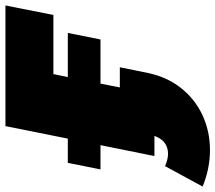

<svg xmlns="http://www.w3.org/2000/svg" viewBox="-132 -524 791 705"><g transform="rotate(-90 263.5 -171.5)"><path d="M43 0 83 -198H-6L18 -318H107L153 -547H596L561 -371H344L333 -318H495L471 -198H309L295 -127H369L349 -28Q334 46 292.5 98Q251 150 192 177Q133 204 65 204Q-3 204 -69 177L6 39Q31 50 51 50Q99 50 117 0Z"/></g></svg>

Font: Montserrat Black
Style: Italic
Weight: 900
Italic angle: -11.3°
Designer: Julieta Ulanovsky
Foundry: Julieta Ulanovsky
Version: Version 9.000; ttfautohint (v1.8.4.7-5d5b)